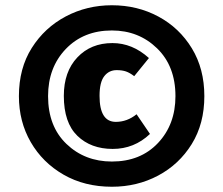

<svg xmlns="http://www.w3.org/2000/svg" viewBox="-20 -797 850 731"><path d="M406 -86Q302 -86 222 -132Q142 -178 97 -256Q52 -334 52 -431Q52 -537 101 -614.5Q150 -692 230.5 -734.5Q311 -777 406 -777Q503 -777 583 -734Q663 -691 710.5 -613Q758 -535 758 -431Q758 -326 710 -248.5Q662 -171 582 -128.5Q502 -86 406 -86ZM406 -182Q515 -182 581.5 -252.5Q648 -323 648 -431Q648 -545 578 -613Q508 -681 406 -681Q298 -681 230.5 -610.5Q163 -540 163 -431Q163 -316 233 -249Q303 -182 406 -182ZM409 -230Q326 -230 274.5 -280Q223 -330 223 -432Q223 -524 274.5 -578.5Q326 -633 408 -633Q484 -633 547 -576L491 -507Q474 -520 459.5 -525Q445 -530 424 -530Q395 -530 377 -507Q359 -484 359 -432Q359 -333 421 -333Q464 -333 500 -362L551 -287Q491 -230 409 -230Z"/></svg>

Font: Trujillo Black
Style: Regular
Weight: 900
Designer: Fira Sans original fonts by bBox Type GmbH, Carrois Corporate GbR, & Edenspiekermann AG / Changes by Cristiano Sobral
Foundry: Fira Sans original fonts by bBox Type GmbH, Carrois Corporate GbR, & Edenspiekermann AG / Changes by Cristiano Sobral
Version: Version 4.301;July 28, 2020;FontCreator 13.0.0.2655 64-bit